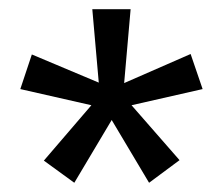

<svg xmlns="http://www.w3.org/2000/svg" viewBox="-20 -765 483 416"><path d="M419 -572 265 -537 369 -418 303 -369 222 -505 141 -369 75 -417 178 -537 24 -572 49 -647 194 -586 180 -745H263L249 -585L393 -648Z"/></svg>

Font: Sedus Text
Style: Regular
Weight: 400
Designer: TypeMates
Foundry: TypeMates, Runge Thomsen GbR
Version: Version 4.202;PS 004.202;hotconv 1.0.88;makeotf.lib2.5.64775